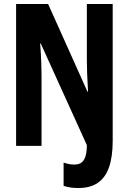

<svg xmlns="http://www.w3.org/2000/svg" viewBox="-20 -734 648 966"><path d="M374 212Q355 212 336 209.5Q317 207 300 201V84Q311 88 324.5 91Q338 94 354 94Q377 94 390.5 83.5Q404 73 410.5 51Q417 29 417 -4L185 -515H182Q184 -489 185.5 -465.5Q187 -442 187.5 -421.5Q188 -401 188.5 -382.5Q189 -364 189 -349V0H61V-714H222L420 -273H423Q422 -298 420.5 -320.5Q419 -343 418.5 -363Q418 -383 417.5 -401Q417 -419 417 -435V-714H547V-25Q547 55 528.5 107.5Q510 160 472 186Q434 212 374 212Z"/></svg>

Font: Noto Sans Display ExtraCondensed
Style: Bold
Weight: 700
Width: 2
Designer: Monotype Design Team
Foundry: Monotype Imaging Inc.
Version: Version 2.003